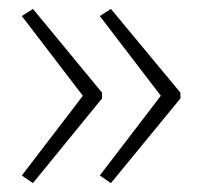

<svg xmlns="http://www.w3.org/2000/svg" viewBox="-20 -492 453 431"><path d="M385 -271 229 -81 204 -98 341 -277 204 -456 229 -472 385 -284ZM209 -271 54 -81 29 -98 166 -277 29 -456 54 -472 209 -284Z"/></svg>

Font: Noto Sans Arabic UI XLt
Style: Regular
Weight: 200
Designer: Monotype Design Team, Nadine Chahine and Nizar Qandah
Foundry: Monotype Imaging Inc.
Version: Version 2.010; ttfautohint (v1.8.4.7-5d5b)